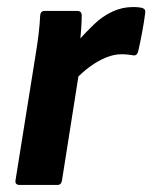

<svg xmlns="http://www.w3.org/2000/svg" viewBox="-20 -525 432 545"><path d="M36 0Q22 0 24 -13L81 -369Q86 -399 89.5 -427.5Q93 -456 94 -481Q95 -494 107 -494H199Q211 -494 212 -483Q212 -465 210.5 -443.5Q209 -422 207 -402L209 -349L156 -13Q154 0 143 0ZM190 -295 199 -406Q223 -433 247 -456Q271 -479 299 -492Q327 -505 357 -505Q376 -505 385 -502Q390 -500 391.5 -496.5Q393 -493 392 -487Q389 -463 383.5 -433.5Q378 -404 372 -378Q368 -366 358 -368Q351 -369 343.5 -370Q336 -371 325 -371Q304 -371 281.5 -362Q259 -353 235.5 -336Q212 -319 190 -295Z"/></svg>

Font: Sofia Sans Semi Condensed ExtraBold
Style: Italic
Weight: 800
Italic angle: -9°
Version: Version 4.100